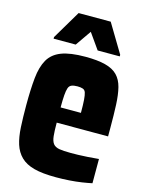

<svg xmlns="http://www.w3.org/2000/svg" viewBox="-131 -884 766 1040"><g transform="rotate(15 252.0 -363.5)"><path d="M288 82Q212 82 165 69.5Q118 57 90.5 30Q63 3 50.5 -36.5Q38 -76 35 -130.5Q32 -185 32 -253Q32 -343 38.5 -407Q45 -471 68 -511.5Q91 -552 140 -571Q189 -590 275 -590Q343 -590 387 -578.5Q431 -567 455 -542Q479 -517 489 -477.5Q499 -438 501.5 -382.5Q504 -327 504 -253V-205H216Q216 -158 219 -130Q222 -102 233 -88Q244 -74 267 -70Q290 -66 331 -66Q350 -66 373 -66.5Q396 -67 425.5 -69Q455 -71 488 -74V62Q465 67 432.5 72Q400 77 362.5 79.5Q325 82 288 82ZM329 -273V-290Q329 -336 327 -362.5Q325 -389 320.5 -402.5Q316 -416 304 -420Q292 -424 274 -424Q254 -424 241.5 -419Q229 -414 224 -399.5Q219 -385 217 -358.5Q215 -332 215 -290H342ZM82 -640V-649L177 -809H357L453 -649V-640H329L267 -728L206 -640Z"/></g></svg>

Font: Farlight84_Sys_V01
Style: Bold
Weight: 700
Designer: Monotype Design Team, Nadine Chahine and Nizar Qandah
Foundry: Monotype Imaging Inc.
Version: Version 2.004;October 31, 2024;FontCreator 14.0.0.2814 64-bi